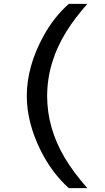

<svg xmlns="http://www.w3.org/2000/svg" viewBox="-20 -875 540 990"><path d="M335 95.2Q245.6 14.6 188.5 -101.6Q118.2 -244.6 118.2 -380.4Q118.2 -534.2 206.5 -693.4Q260.3 -789.6 335 -855H430.2Q364.7 -779.8 324.7 -716.3Q223.1 -554.2 223.1 -379.4Q223.1 -214.4 314 -61Q356.9 11.2 430.2 95.2Z"/></svg>

Font: BIZ UDGothic
Style: Bold
Weight: 700
Monospace: yes
Designer: TypeBank Co., Ltd.
Foundry: Morisawa Inc.
Version: Version 1.05